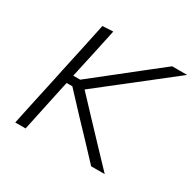

<svg xmlns="http://www.w3.org/2000/svg" viewBox="-116 -622 757 747"><g transform="rotate(30 262.0 -248.5)"><path d="M37.5 0Q49.5 -56 60.5 -108Q71.5 -159.5 85 -220.5L95.5 -270.5Q109 -333 120.5 -386Q131.5 -439 143.5 -494.5L191 -497Q179 -441.5 167.5 -387.5Q155.5 -333.5 142.5 -273.5L142 -270.5H173L272.5 -349Q318.5 -385.5 364.8 -422Q411 -458.5 457 -494.5H524Q469 -451.5 414.5 -408.5L304.5 -322.5L207 -246L277 -171.5Q317.5 -128.5 358.2 -85.5Q399 -42.5 439.5 0H378.5Q344.5 -36 311 -72Q277 -107.5 243 -143.5L159.5 -233H134L130 -216Q117.5 -157 106.5 -106Q95.5 -55 84 0Z"/></g></svg>

Font: Heraclito ExtraLight
Style: Italic
Weight: 200
Italic angle: -12°
Designer: Kostas Bartsokas (font) & Cristiano Sobral (main changes)
Foundry: Kostas Bartsokas (font) & Cristiano Sobral (main changes)
Version: Version 1.00;July 8, 2020;FontCreator 13.0.0.2655 64-bit